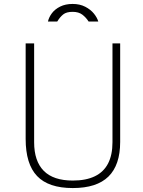

<svg xmlns="http://www.w3.org/2000/svg" viewBox="-20 -943 724 973"><path d="M349 10Q226 10 168 -50.8Q110 -111.5 110 -239V-723H153V-222Q153 -126.5 201.8 -77.2Q250.5 -28 349 -28Q416 -28 460.8 -49.8Q505.5 -71.5 527.8 -114.8Q550 -158 550 -222V-723H589V-224Q589 -106.5 529.5 -48.2Q470 10 349 10ZM348 -923Q312 -923 285.2 -909.8Q258.5 -896.5 243.2 -876.2Q228 -856 223 -834H270Q271 -836 272.5 -837.5Q284 -856.5 300.2 -869.8Q316.5 -883 348 -883Q378.5 -883 397.2 -868.8Q416 -854.5 429 -834H478Q472.5 -853.5 456 -874Q439.5 -894.5 412 -908.8Q384.5 -923 348 -923Z"/></svg>

Font: Public Sans VF
Style: Regular
Weight: 400
Designer: Pablo Impallari, Rodrigo Fuenzalida (Modified by Dan O. Williams and USWDS)
Version: Version 1.003